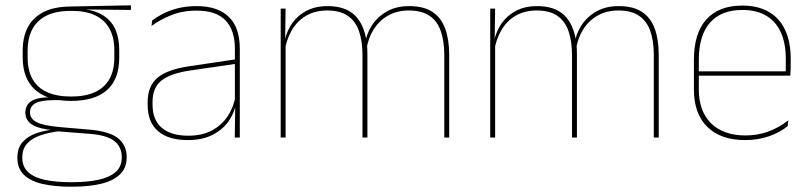

<svg xmlns="http://www.w3.org/2000/svg" viewBox="-20 -518 3049 723"><path d="M248 -138Q160 -138 112.8 -179.5Q65.5 -221 65.5 -302V-329Q65.5 -376.5 83.5 -413Q101.5 -449.5 140.8 -471Q180 -492.5 243.5 -493.5L473 -498V-480.5L286 -482.5L285.5 -485Q340 -479.5 371.2 -458.2Q402.5 -437 415.8 -404Q429 -371 429 -330V-300.5Q429 -219.5 383 -178.8Q337 -138 248 -138ZM245.5 168H254Q308 168 349.5 159.2Q391 150.5 414.8 130.2Q438.5 110 438.5 75.5V73.5Q438.5 35.5 410.8 13.2Q383 -9 318 -14L190.5 -24L207 -24.5Q165 -19.5 132.8 -8.5Q100.5 2.5 82.2 22.5Q64 42.5 64 74V75.5Q64 111 87.2 131.2Q110.5 151.5 151.5 159.8Q192.5 168 245.5 168ZM245.5 185Q186.5 185 141.5 175Q96.5 165 71 141.2Q45.5 117.5 45.5 76.5V74.5Q45.5 39 65 17Q84.5 -5 116.5 -16.2Q148.5 -27.5 186 -30.5L185 -27.5Q127 -32 101.2 -48.5Q75.5 -65 75.5 -93.5V-94Q75.5 -112 84.5 -124.8Q93.5 -137.5 113.8 -144.5Q134 -151.5 166.5 -151.5V-158L222 -141H183.5Q132.5 -140.5 112.8 -129Q93 -117.5 93 -95V-94.5Q93 -71 118 -58Q143 -45 205 -39.5L320.5 -29.5Q393.5 -23 425.2 3.2Q457 29.5 457 72.5V74.5Q457 115 431.2 139.2Q405.5 163.5 359.8 174.2Q314 185 254 185ZM248 -154.5Q301.5 -154.5 337.5 -171Q373.5 -187.5 392 -220.2Q410.5 -253 410.5 -300.5V-330Q410.5 -376.5 392.5 -409.5Q374.5 -442.5 339.2 -459.8Q304 -477 252 -477H247Q189 -477 153 -458Q117 -439 100.5 -405.5Q84 -372 84 -329V-302Q84 -253.5 102.2 -220.8Q120.5 -188 157 -171.2Q193.5 -154.5 248 -154.5Z M864 0 866 -128 864.5 -131.5V-292V-334.5Q864.5 -404.5 829.2 -441.2Q794 -478 720.5 -478Q666 -478 623 -460.2Q580 -442.5 550.5 -420L553 -441Q568.5 -453 592.2 -465.5Q616 -478 648.2 -486.5Q680.5 -495 720.5 -495Q762 -495 792.5 -484.2Q823 -473.5 843.2 -453Q863.5 -432.5 873.2 -402.8Q883 -373 883 -335V0ZM687 9.5Q614.5 9.5 575.2 -24.2Q536 -58 536 -123V-134.5Q536 -192.5 572 -224.2Q608 -256 692.5 -268.5L873.5 -295.5L874 -278.5L696 -252.5Q621 -241.5 587.8 -214.5Q554.5 -187.5 554.5 -135.5V-124Q554.5 -66.5 589.2 -36.8Q624 -7 689.5 -7Q741.5 -7 778.8 -27.2Q816 -47.5 838.5 -82.2Q861 -117 867.5 -160.5L877 -142H871Q867 -102.5 845 -67.8Q823 -33 783.5 -11.8Q744 9.5 687 9.5Z M1653 0V-310Q1653 -363 1640 -400.5Q1627 -438 1597.8 -458.2Q1568.5 -478.5 1519.5 -478.5Q1475 -478.5 1441.2 -459.2Q1407.5 -440 1386.8 -406.8Q1366 -373.5 1360 -331.5L1349.5 -351.5H1354.5Q1359 -389 1380 -421.8Q1401 -454.5 1436.5 -474.8Q1472 -495 1520.5 -495Q1576 -495 1609 -472.8Q1642 -450.5 1656.8 -409.2Q1671.5 -368 1671.5 -311V0ZM1037 0V-485.5H1055.5L1053.5 -357.5H1055.5V0ZM1345 0V-309.5Q1345 -362.5 1332 -400.2Q1319 -438 1290 -458.2Q1261 -478.5 1212.5 -478.5Q1166.5 -478.5 1132.8 -458.8Q1099 -439 1078.8 -404.2Q1058.5 -369.5 1052 -325L1041.5 -344H1048.5Q1053 -385 1073 -419.2Q1093 -453.5 1128.5 -474.2Q1164 -495 1213.5 -495Q1280 -495 1315.8 -460.8Q1351.5 -426.5 1361 -358Q1362.5 -346.5 1363 -336Q1363.5 -325.5 1363.5 -314V0Z M2442 0V-310Q2442 -363 2429 -400.5Q2416 -438 2386.8 -458.2Q2357.5 -478.5 2308.5 -478.5Q2264 -478.5 2230.2 -459.2Q2196.5 -440 2175.8 -406.8Q2155 -373.5 2149 -331.5L2138.5 -351.5H2143.5Q2148 -389 2169 -421.8Q2190 -454.5 2225.5 -474.8Q2261 -495 2309.5 -495Q2365 -495 2398 -472.8Q2431 -450.5 2445.8 -409.2Q2460.5 -368 2460.5 -311V0ZM1826 0V-485.5H1844.5L1842.5 -357.5H1844.5V0ZM2134 0V-309.5Q2134 -362.5 2121 -400.2Q2108 -438 2079 -458.2Q2050 -478.5 2001.5 -478.5Q1955.5 -478.5 1921.8 -458.8Q1888 -439 1867.8 -404.2Q1847.5 -369.5 1841 -325L1830.5 -344H1837.5Q1842 -385 1862 -419.2Q1882 -453.5 1917.5 -474.2Q1953 -495 2002.5 -495Q2069 -495 2104.8 -460.8Q2140.5 -426.5 2150 -358Q2151.5 -346.5 2152 -336Q2152.5 -325.5 2152.5 -314V0Z M2785.5 9.5Q2694 9.5 2643.5 -40.2Q2593 -90 2593 -180.5V-292.5Q2593 -392.5 2639.8 -444.8Q2686.5 -497 2775.5 -497Q2834 -497 2874.8 -473.5Q2915.5 -450 2936.5 -405.2Q2957.5 -360.5 2957.5 -296.5V-279.5Q2957.5 -268.5 2957.2 -257.5Q2957 -246.5 2956 -233H2939Q2939 -250.5 2939 -266.5Q2939 -282.5 2939 -296Q2939 -355.5 2920.2 -396.5Q2901.5 -437.5 2865 -459Q2828.5 -480.5 2775.5 -480.5Q2695.5 -480.5 2653.5 -432.5Q2611.5 -384.5 2611.5 -292.5V-243.5V-239.5V-181Q2611.5 -140 2623.2 -108Q2635 -76 2657.5 -53.8Q2680 -31.5 2712.5 -19.8Q2745 -8 2786 -8Q2833.5 -8 2873.5 -22.8Q2913.5 -37.5 2948.5 -65L2946 -43Q2916.5 -19 2875.5 -4.8Q2834.5 9.5 2785.5 9.5ZM2601.5 -233V-249.5H2949.5V-233Z"/></svg>

Font: Anek Latin Medium Thin
Style: Regular
Weight: 250
Version: Version 1.003